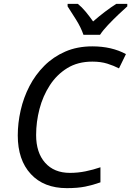

<svg xmlns="http://www.w3.org/2000/svg" viewBox="-20 -964 679 994"><path d="M326 10Q207 10 139.5 -63Q72 -136 72 -263Q72 -327 87 -393Q102 -459 132.5 -518Q163 -577 209.5 -623.5Q256 -670 318 -697Q380 -724 458 -724Q558 -724 632 -684L596 -610Q569 -624 535.5 -634.5Q502 -645 458 -645Q383 -645 328.5 -611.5Q274 -578 238 -522.5Q202 -467 184.5 -400Q167 -333 167 -265Q167 -174 213.5 -121.5Q260 -69 342 -69Q383 -69 422.5 -77Q462 -85 500 -98V-20Q461 -6 421.5 2Q382 10 326 10ZM412 -784Q399 -822 374 -862Q349 -902 330 -931V-944H383Q403 -928 423 -904Q443 -880 462 -853Q493 -880 524 -903.5Q555 -927 582 -944H639V-931Q622 -916 594 -889.5Q566 -863 539.5 -835Q513 -807 498 -784Z"/></svg>

Font: Noto Sans IKEA
Style: Italic
Weight: 400
Italic angle: -12°
Designer: Monotype Design Team
Foundry: Monotype Imaging Inc.
Version: Version 2.001